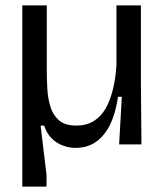

<svg xmlns="http://www.w3.org/2000/svg" viewBox="-20 -537 616 714"><path d="M63 157V-517H154V-273Q154 -242 156 -206.5Q158 -171 167.5 -140Q177 -109 199.5 -89.5Q222 -70 263 -70Q302 -70 329 -87Q356 -104 373 -134Q390 -164 400 -205Q410 -246 413 -294V-517H504V-229L506 0H423L433 -177H419Q410 -116 389.5 -74Q369 -32 337 -9.5Q305 13 260 13Q238 13 214.5 4.5Q191 -4 172.5 -22Q154 -40 144 -70H131L153 113V157Z"/></svg>

Font: Bricolage Grotesque 36pt
Style: Regular
Weight: 400
Designer: Mathieu Triay
Foundry: Atelier Triay
Version: Version 1.001;gftools[0.9.33.dev8+g029e19f]